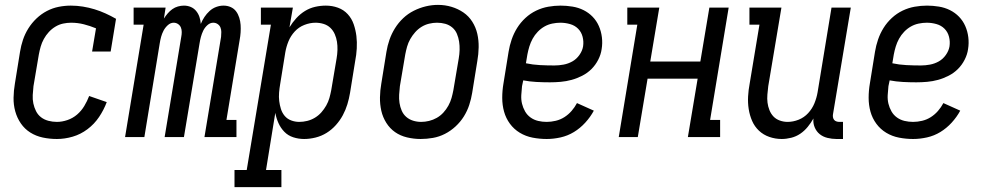

<svg xmlns="http://www.w3.org/2000/svg" viewBox="-20 -561 4040 786"><path d="M213 8Q183 8 155 2Q127 -4 104 -18.5Q81 -33 65.5 -55.5Q50 -78 42.5 -105Q35 -132 35.5 -161Q36 -190 41 -219L62 -349Q66 -374 74 -398Q82 -422 96 -444.5Q110 -467 129.5 -485.5Q149 -504 172 -516Q195 -528 220 -533Q245 -538 270 -538Q295 -538 319.5 -534Q344 -530 367 -523Q390 -516 412 -506Q434 -496 455 -484L433 -350H357L373 -445Q349 -455 323.5 -461.5Q298 -468 271 -468Q255 -468 238.5 -464.5Q222 -461 207 -452Q192 -443 180 -430Q168 -417 159.5 -401.5Q151 -386 146.5 -370Q142 -354 139 -338L117 -208Q115 -190 114 -172Q113 -154 116.5 -137.5Q120 -121 127.5 -106Q135 -91 148 -81Q161 -71 178 -66.5Q195 -62 213 -62Q234 -62 256 -69.5Q278 -77 295.5 -92Q313 -107 325 -127Q337 -147 345 -168L417 -143Q405 -111 385.5 -82Q366 -53 338 -32Q310 -11 277.5 -1.5Q245 8 213 8Z M492 0 568 -460H527V-530H658L651 -485Q651 -485 651 -485Q651 -485 651 -485Q658 -496 666.5 -506Q675 -516 685.5 -523.5Q696 -531 708.5 -534.5Q721 -538 733 -538Q733 -538 733 -538Q733 -538 733 -538Q748 -538 761 -532.5Q774 -527 783 -516Q792 -505 796.5 -491.5Q801 -478 802 -463Q808 -478 817 -491.5Q826 -505 838 -516Q850 -527 865 -532.5Q880 -538 895 -538Q895 -538 895 -538Q895 -538 895 -538Q911 -538 924.5 -532Q938 -526 946.5 -514.5Q955 -503 959.5 -488.5Q964 -474 965 -459Q966 -444 965 -428.5Q964 -413 961 -397L907 -70H948V0H817L885 -410Q886 -420 886 -430Q886 -440 882.5 -448.5Q879 -457 871 -462.5Q863 -468 853 -468Q840 -468 829 -458Q818 -448 812 -435.5Q806 -423 802.5 -410Q799 -397 797 -384L733 0H654L722 -410Q724 -420 724 -430Q724 -440 720.5 -448.5Q717 -457 709 -462.5Q701 -468 691 -468Q678 -468 667 -458Q656 -448 649.5 -435.5Q643 -423 639.5 -410Q636 -397 634 -384L571 0Z M940 205V135H990L1089 -460H1048V-530H1179L1165 -449Q1177 -469 1193 -486.5Q1209 -504 1228.5 -516Q1248 -528 1270 -533Q1292 -538 1314 -538Q1314 -538 1314 -538Q1314 -538 1314 -538Q1340 -538 1363.5 -529.5Q1387 -521 1403.5 -503Q1420 -485 1428 -461.5Q1436 -438 1439 -413.5Q1442 -389 1440.5 -362.5Q1439 -336 1434 -311L1413 -181Q1409 -157 1402 -134Q1395 -111 1383.5 -89.5Q1372 -68 1355 -49Q1338 -30 1317 -17Q1296 -4 1272 2Q1248 8 1225 8Q1202 8 1180.5 1Q1159 -6 1144 -21.5Q1129 -37 1120 -57Q1111 -77 1107 -99L1069 135H1132V205ZM1205 -62Q1221 -62 1237.5 -66Q1254 -70 1269 -79Q1284 -88 1295.5 -101Q1307 -114 1315.5 -129Q1324 -144 1328.5 -160Q1333 -176 1336 -192L1358 -322Q1361 -339 1361.5 -356.5Q1362 -374 1359.5 -390Q1357 -406 1350.5 -421Q1344 -436 1332.5 -447Q1321 -458 1305 -463Q1289 -468 1272 -468Q1249 -468 1226 -459Q1203 -450 1186.5 -432Q1170 -414 1161 -392Q1152 -370 1148 -347L1127 -217Q1124 -200 1122.5 -182Q1121 -164 1123 -147.5Q1125 -131 1130 -115Q1135 -99 1145.5 -86.5Q1156 -74 1172 -68Q1188 -62 1205 -62Z M1702 8Q1674 8 1646.5 1.5Q1619 -5 1597.5 -20Q1576 -35 1561.5 -58Q1547 -81 1541 -107.5Q1535 -134 1535.5 -162.5Q1536 -191 1541 -219L1562 -349Q1566 -374 1574.5 -398.5Q1583 -423 1597 -445.5Q1611 -468 1630.5 -486.5Q1650 -505 1674 -517Q1698 -529 1723 -535Q1748 -541 1773 -541Q1802 -541 1828.5 -533Q1855 -525 1877 -510Q1899 -495 1913.5 -472Q1928 -449 1934 -422.5Q1940 -396 1939.5 -367.5Q1939 -339 1934 -311L1913 -181Q1909 -156 1901 -131.5Q1893 -107 1879 -84.5Q1865 -62 1845 -43.5Q1825 -25 1801.5 -13Q1778 -1 1752.5 3.5Q1727 8 1702 8ZM1704 -62Q1720 -62 1736.5 -66Q1753 -70 1768 -78.5Q1783 -87 1795 -100Q1807 -113 1815.5 -128.5Q1824 -144 1828.5 -160Q1833 -176 1836 -192L1858 -322Q1861 -339 1861.5 -356.5Q1862 -374 1859.5 -390.5Q1857 -407 1850.5 -422.5Q1844 -438 1831.5 -448.5Q1819 -459 1803 -463.5Q1787 -468 1769 -468Q1753 -468 1736.5 -464Q1720 -460 1705.5 -451Q1691 -442 1679.5 -429Q1668 -416 1659.5 -401Q1651 -386 1646.5 -370Q1642 -354 1639 -338L1617 -208Q1615 -191 1614 -173.5Q1613 -156 1615.5 -139.5Q1618 -123 1624.5 -108Q1631 -93 1643 -82.5Q1655 -72 1671 -67Q1687 -62 1704 -62Z M2218 8Q2189 8 2160.5 2.5Q2132 -3 2108 -17.5Q2084 -32 2067.5 -54.5Q2051 -77 2043.5 -104Q2036 -131 2036 -160.5Q2036 -190 2041 -219L2062 -349Q2066 -374 2074.5 -399Q2083 -424 2097 -446.5Q2111 -469 2131 -487.5Q2151 -506 2175 -517.5Q2199 -529 2224.5 -533.5Q2250 -538 2275 -538Q2299 -538 2323.5 -534Q2348 -530 2369 -519.5Q2390 -509 2406 -492.5Q2422 -476 2431.5 -454.5Q2441 -433 2444 -408.5Q2447 -384 2443 -360Q2440 -338 2429 -316.5Q2418 -295 2401.5 -278.5Q2385 -262 2363.5 -251Q2342 -240 2320 -234Q2298 -228 2275.5 -226Q2253 -224 2231 -224Q2203 -224 2175.5 -225.5Q2148 -227 2122 -232L2117 -208Q2115 -190 2114 -171.5Q2113 -153 2117 -136.5Q2121 -120 2129.5 -105Q2138 -90 2152 -80Q2166 -70 2183 -66Q2200 -62 2218 -62Q2236 -62 2255 -66.5Q2274 -71 2290.5 -81.5Q2307 -92 2320 -107Q2333 -122 2342 -139L2411 -108Q2397 -82 2376 -59Q2355 -36 2329.5 -20.5Q2304 -5 2275 1.5Q2246 8 2218 8ZM2249 -293Q2249 -293 2249 -293Q2249 -293 2250 -293Q2268 -293 2287 -296.5Q2306 -300 2323 -309.5Q2340 -319 2352 -336Q2364 -353 2367 -371Q2370 -391 2365 -410.5Q2360 -430 2346.5 -443.5Q2333 -457 2313.5 -462.5Q2294 -468 2274 -468Q2258 -468 2241 -464.5Q2224 -461 2209 -452.5Q2194 -444 2181.5 -431Q2169 -418 2160.5 -402.5Q2152 -387 2147 -370.5Q2142 -354 2139 -338L2133 -302Q2161 -296 2190.5 -294.5Q2220 -293 2249 -293Z M2513 0 2589 -460H2548V-530H2679L2642 -309H2847L2884 -530H2963L2887 -70H2928V0H2796L2836 -239H2631L2591 0Z M3180 8Q3154 8 3129.5 -0.5Q3105 -9 3087 -26Q3069 -43 3059 -66Q3049 -89 3045 -114.5Q3041 -140 3042.5 -166.5Q3044 -193 3049 -219L3089 -460H3048V-530H3179L3125 -208Q3123 -191 3121.5 -174Q3120 -157 3122 -141Q3124 -125 3130 -110Q3136 -95 3146.5 -84Q3157 -73 3172.5 -67.5Q3188 -62 3204 -62Q3227 -62 3249.5 -71Q3272 -80 3288.5 -98Q3305 -116 3314 -138Q3323 -160 3327 -183L3384 -530H3463L3390 -93Q3389 -87 3390 -81Q3391 -75 3394.5 -70.5Q3398 -66 3404 -64Q3410 -62 3416 -62H3431V8H3404Q3386 8 3367.5 3.5Q3349 -1 3335.5 -12Q3322 -23 3315 -40Q3308 -57 3310 -76Q3300 -58 3286.5 -41.5Q3273 -25 3256 -13.5Q3239 -2 3219 3Q3199 8 3180 8Z M3718 8Q3689 8 3660.5 2.5Q3632 -3 3608 -17.5Q3584 -32 3567.5 -54.5Q3551 -77 3543.5 -104Q3536 -131 3536 -160.5Q3536 -190 3541 -219L3562 -349Q3566 -374 3574.5 -399Q3583 -424 3597 -446.5Q3611 -469 3631 -487.5Q3651 -506 3675 -517.5Q3699 -529 3724.5 -533.5Q3750 -538 3775 -538Q3799 -538 3823.5 -534Q3848 -530 3869 -519.5Q3890 -509 3906 -492.5Q3922 -476 3931.5 -454.5Q3941 -433 3944 -408.5Q3947 -384 3943 -360Q3940 -338 3929 -316.5Q3918 -295 3901.5 -278.5Q3885 -262 3863.5 -251Q3842 -240 3820 -234Q3798 -228 3775.5 -226Q3753 -224 3731 -224Q3703 -224 3675.5 -225.5Q3648 -227 3622 -232L3617 -208Q3615 -190 3614 -171.5Q3613 -153 3617 -136.5Q3621 -120 3629.5 -105Q3638 -90 3652 -80Q3666 -70 3683 -66Q3700 -62 3718 -62Q3736 -62 3755 -66.5Q3774 -71 3790.5 -81.5Q3807 -92 3820 -107Q3833 -122 3842 -139L3911 -108Q3897 -82 3876 -59Q3855 -36 3829.5 -20.5Q3804 -5 3775 1.5Q3746 8 3718 8ZM3749 -293Q3749 -293 3749 -293Q3749 -293 3750 -293Q3768 -293 3787 -296.5Q3806 -300 3823 -309.5Q3840 -319 3852 -336Q3864 -353 3867 -371Q3870 -391 3865 -410.5Q3860 -430 3846.5 -443.5Q3833 -457 3813.5 -462.5Q3794 -468 3774 -468Q3758 -468 3741 -464.5Q3724 -461 3709 -452.5Q3694 -444 3681.5 -431Q3669 -418 3660.5 -402.5Q3652 -387 3647 -370.5Q3642 -354 3639 -338L3633 -302Q3661 -296 3690.5 -294.5Q3720 -293 3749 -293Z"/></svg>

Font: Iosevka Slab
Style: Italic
Weight: 400
Italic angle: -9°
Monospace: yes
Designer: Belleve Invis
Foundry: Belleve Invis
Version: Version 11.1.0; ttfautohint (v1.8.3)